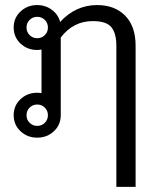

<svg xmlns="http://www.w3.org/2000/svg" viewBox="-20 -528 632 748"><path d="M154.6 -450.4Q142.5 -462.5 125 -462.5Q107.5 -462.5 95.4 -450.4Q83.3 -438.3 83.3 -420.8Q83.3 -403.3 95.4 -391.2Q107.5 -379.2 125 -379.2Q142.5 -379.2 154.6 -391.2Q166.7 -403.3 166.7 -420.8Q166.7 -438.3 154.6 -450.4ZM154.6 -108.8Q142.5 -120.8 125 -120.8Q107.5 -120.8 95.4 -108.8Q83.3 -96.7 83.3 -79.2Q83.3 -61.7 95.4 -49.6Q107.5 -37.5 125 -37.5Q142.5 -37.5 154.6 -49.6Q166.7 -61.7 166.7 -79.2Q166.7 -96.7 154.6 -108.8ZM214.2 -442.5Q275 -508.3 358.3 -508.3Q426.7 -508.3 467.5 -467.1Q508.3 -425.8 508.3 -350V200H433.3V-350Q433.3 -397.5 414.2 -421.7Q395 -445.8 341.7 -445.8Q265 -445.8 216.7 -381.7V-79.2Q216.7 -41.7 190 -16.7Q163.3 8.3 125 8.3Q86.7 8.3 60 -16.7Q33.3 -41.7 33.3 -79.2Q33.3 -116.7 60 -141.7Q86.7 -166.7 125 -166.7Q131.7 -166.7 141.7 -165V-335Q131.7 -333.3 125 -333.3Q86.7 -333.3 60 -358.3Q33.3 -383.3 33.3 -420.8Q33.3 -458.3 60 -483.3Q86.7 -508.3 125 -508.3Q156.7 -508.3 181.7 -490Q206.7 -471.7 214.2 -442.5Z"/></svg>

Font: BoonBaan
Style: Regular
Weight: 400
Designer: Sungsit Sawaiwan
Foundry: FontUni
Version: Version 2.0